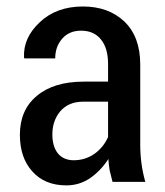

<svg xmlns="http://www.w3.org/2000/svg" viewBox="-20 -558 506 589"><path d="M325.2 0Q320.3 -18.6 316.4 -35.2Q313.5 -52.7 312.5 -70.3Q290 -35.2 256.8 -11.7Q223.6 10.7 183.6 10.7Q117.2 10.7 79.1 -32.2Q41 -74.2 41 -144.5Q41 -220.7 92.8 -263.7Q144.5 -307.6 237.3 -307.6Q261.7 -307.6 311.5 -307.6Q311.5 -320.3 311.5 -361.3Q311.5 -410.2 290 -436.5Q268.6 -463.9 228.5 -463.9Q192.4 -463.9 170.9 -439.5Q149.4 -415 149.4 -378.9Q118.2 -378.9 54.7 -378.9Q54.7 -379.9 53.7 -381.8Q50.8 -442.4 102.5 -490.2Q153.3 -538.1 234.4 -538.1Q312.5 -538.1 361.3 -492.2Q410.2 -445.3 410.2 -360.4Q410.2 -278.3 410.2 -115.2Q410.2 -85 414.1 -55.7Q418 -27.3 425.8 0Q392.6 0 325.2 0ZM206.1 -66.4Q241.2 -66.4 269.5 -85.9Q297.9 -106.4 311.5 -137.7Q311.5 -173.8 311.5 -246.1Q292 -246.1 235.4 -246.1Q190.4 -246.1 165 -216.8Q140.6 -187.5 140.6 -145.5Q140.6 -109.4 157.2 -87.9Q174.8 -66.4 206.1 -66.4Z"/></svg>

Font: Noto Sans Hebrew DECATHLON 
Style: Regular
Weight: 400
Designer: Monotype Design team
Version: Version 1.03 uh